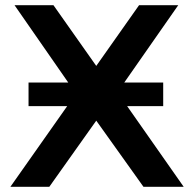

<svg xmlns="http://www.w3.org/2000/svg" viewBox="-20 -720 745 740"><path d="M688 0H533L351 -255L170 0H20L239 -311H90V-402H243L36 -700H186L351 -466L516 -700H667L459 -402H609V-311H470Z"/></svg>

Font: APTA Sans SemiBold
Style: Bold
Weight: 600
Version: Version 7.200